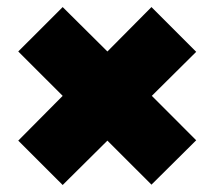

<svg xmlns="http://www.w3.org/2000/svg" viewBox="-20 -592 612 549"><path d="M159.2 -317.9 32.2 -444.8 159.2 -571.8 287.1 -444.8 413.1 -571.8 541 -443.8 414.1 -317.9 541 -190.9 413.1 -64 287.1 -189.9 159.2 -63 32.2 -189.9Z"/></svg>

Font: Fz Rammetto One
Style: Regular
Weight: 400
Designer: Vernon Adams
Foundry: Vernon Adams
Version: Vit hóa bi c Thuy @ FontZin.Com